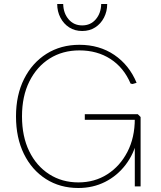

<svg xmlns="http://www.w3.org/2000/svg" viewBox="-20 -932 803 960"><path d="M372 8Q280 8 209.5 -37Q139 -82 99.5 -162.5Q60 -243 60 -350Q60 -457 100.5 -537.5Q141 -618 212.5 -663Q284 -708 377 -708Q477 -708 551.5 -657.5Q626 -607 663 -518L643 -512L633 -514Q599 -594 532.5 -637Q466 -680 377 -680Q293 -680 228.5 -639.5Q164 -599 127 -525Q90 -451 90 -350Q90 -250 126 -176Q162 -102 226 -61Q290 -20 372 -20Q453 -20 516.5 -60.5Q580 -101 617 -172.5Q654 -244 654 -338V-340L667 -333H404V-361H669L683 -347V0H654V-234H666Q650 -163 608 -108Q566 -53 505.5 -22.5Q445 8 372 8ZM391 -777Q354 -777 326 -795Q298 -813 282 -844Q266 -875 266 -912H296Q297 -866 323 -835.5Q349 -805 391 -805Q433 -805 459 -835.5Q485 -866 486 -912H516Q516 -875 500 -844Q484 -813 456 -795Q428 -777 391 -777Z"/></svg>

Font: Fustat ExtraLight
Style: Regular
Weight: 250
Designer: Mohamed Gaber, Khaled Hosny, Laura Garcia Mut
Foundry: Kief Type Foundry, Alif Type Foundry, Hard Type Foundry
Version: Version 1.007